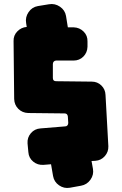

<svg xmlns="http://www.w3.org/2000/svg" viewBox="-20 -816 600 948"><path d="M109 -702Q104 -731 121 -756Q138 -781 167 -786L222 -795Q251 -800 276 -783Q301 -766 306 -737L315 -681H344Q373 -680 393 -660Q413 -640 412 -611V-585Q411 -556 391.5 -536.5Q372 -517 343 -517H257Q250 -517 245.5 -512Q241 -507 241 -500V-431Q241 -415 257 -415L433 -413Q461 -413 480.5 -394Q500 -375 501 -347L515 -94Q516 -66 497.5 -45Q479 -24 451 -22L432 -21L439 18Q444 47 426.5 71.5Q409 96 380 101L325 111Q296 116 271.5 99Q247 82 242 53L232 -5L195 -2Q166 0 144 -18Q122 -36 120 -65L116 -108Q114 -137 132.5 -158.5Q151 -180 180 -182L302 -192Q309 -192 313 -197Q317 -202 317 -209L315 -241Q313 -256 299 -256L119 -258Q90 -259 70.5 -278.5Q51 -298 50 -327L47 -613Q46 -641 65.5 -661Q85 -681 112 -683Z"/></svg>

Font: d puntillas B to tiptoe
Style: Regular
Weight: 400
Designer: deFharo
Foundry: deFharo.com
Version: Version 1.001 2012